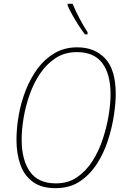

<svg xmlns="http://www.w3.org/2000/svg" viewBox="-20 -972 656 1002"><path d="M270 10Q197 10 152 -22.5Q107 -55 86.5 -112Q66 -169 66 -243Q66 -305 78 -372Q90 -439 114.5 -501.5Q139 -564 176.5 -614.5Q214 -665 265.5 -695Q317 -725 383 -725Q475 -725 529.5 -666Q584 -607 584 -481Q584 -432 574 -367.5Q564 -303 542.5 -237Q521 -171 484.5 -115Q448 -59 395.5 -24.5Q343 10 270 10ZM272 -15Q335 -15 382 -47Q429 -79 462.5 -131.5Q496 -184 516.5 -246.5Q537 -309 547 -370Q557 -431 557 -480Q557 -585 514 -642.5Q471 -700 381 -700Q318 -700 270.5 -669Q223 -638 189 -587.5Q155 -537 134 -476.5Q113 -416 103 -355.5Q93 -295 93 -244Q93 -138 136 -76.5Q179 -15 272 -15ZM423 -793Q409 -811 391 -838.5Q373 -866 357.5 -894Q342 -922 333 -943V-952H359Q375 -913 397 -872Q419 -831 437 -804V-793Z"/></svg>

Font: Noto Sans SemiCondensed Thin
Style: Italic
Weight: 100
Width: 4
Italic angle: -12°
Designer: Monotype Design Team
Foundry: Monotype Imaging Inc.
Version: Version 2.013; ttfautohint (v1.8.4.7-5d5b)